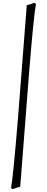

<svg xmlns="http://www.w3.org/2000/svg" viewBox="-20 -876 324 1320"><path d="M104 -68 164 -840Q191 -846 213 -856Q222 -856 227 -847Q212 -772 179 -364L119 408Q92 414 69 424Q61 424 56 415Q70 345 104 -68Z"/></svg>

Font: Rosarivo
Style: Italic
Weight: 400
Version: Version 1.003